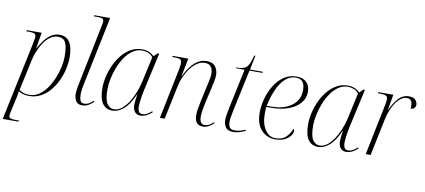

<svg xmlns="http://www.w3.org/2000/svg" viewBox="-86 -1073 3599 1627"><g transform="rotate(10 1713.5 -260.0)"><path d="M139 -430Q143 -452 146 -467.5Q149 -483 149 -492Q149 -515 133.5 -520.5Q118 -526 84 -526H65L68 -536H196L173 -397H175Q195 -436 220.5 -470Q246 -504 278.5 -525Q311 -546 350 -546Q466 -546 466 -370Q466 -327 455 -275.5Q444 -224 421.5 -174Q399 -124 364.5 -82Q330 -40 284.5 -15Q239 10 181 10Q153 10 131.5 3.5Q110 -3 92 -14Q90 -4 88.5 7Q87 18 84 35L55 165Q53 175 51 185Q49 195 49 202Q49 221 64.5 225.5Q80 230 116 230H136L133 240H-2ZM184 0Q229 0 266 -25Q303 -50 332 -91Q361 -132 381.5 -181.5Q402 -231 412.5 -280Q423 -329 423 -370Q423 -456 404.5 -491.5Q386 -527 340 -527Q303 -527 272 -504.5Q241 -482 217.5 -446.5Q194 -411 178 -372Q162 -333 155 -301L96 -27Q105 -19 127 -9.5Q149 0 184 0Z M639 10Q601 10 585.5 -15.5Q570 -41 570 -76Q570 -100 575 -129Q580 -158 585 -180L690 -697Q693 -713 693 -720Q693 -738 681 -744Q669 -750 645 -750H607L609 -760H746L623 -166Q619 -148 615.5 -124Q612 -100 612 -80Q612 -48 620.5 -27.5Q629 -7 652 -7Q675 -7 694 -17Q713 -27 731 -45L737 -36Q716 -17 693 -3.5Q670 10 639 10Z M901 10Q784 10 784 -165Q784 -212 796 -264Q808 -316 831 -366Q854 -416 888 -457Q922 -498 965.5 -522Q1009 -546 1062 -546Q1095 -546 1120.5 -534.5Q1146 -523 1164 -505L1194 -535H1208L1134 -203Q1130 -185 1125.5 -159Q1121 -133 1118 -108Q1115 -83 1115 -68Q1115 -38 1124 -21.5Q1133 -5 1155 -5Q1178 -5 1195.5 -15.5Q1213 -26 1235 -44L1240 -36Q1220 -17 1194.5 -3.5Q1169 10 1141 10Q1108 10 1091 -13Q1074 -36 1075 -75Q1075 -90 1078 -114Q1081 -138 1085 -159H1082Q1040 -66 993 -28Q946 10 901 10ZM911 -4Q944 -4 974.5 -27Q1005 -50 1030.5 -88.5Q1056 -127 1075 -173Q1094 -219 1105 -265L1155 -493Q1142 -514 1116 -525Q1090 -536 1063 -536Q1018 -536 981 -510.5Q944 -485 915.5 -443.5Q887 -402 867.5 -352Q848 -302 838 -252.5Q828 -203 828 -163Q828 -72 851.5 -38Q875 -4 911 -4Z M1678 10Q1607 10 1607 -77Q1607 -104 1612.5 -136.5Q1618 -169 1626 -205L1654 -334Q1656 -342 1660.5 -362Q1665 -382 1669 -405.5Q1673 -429 1673 -446Q1673 -462 1667.5 -480.5Q1662 -499 1647 -512Q1632 -525 1603 -525Q1568 -525 1537 -504Q1506 -483 1480.5 -449Q1455 -415 1437 -375Q1419 -335 1411 -296L1349 0H1308L1398 -440Q1400 -450 1401.5 -463Q1403 -476 1403 -488Q1403 -512 1390 -519Q1377 -526 1340 -526H1321L1324 -536H1458L1427 -381H1429Q1471 -466 1517 -504.5Q1563 -543 1616 -543Q1668 -543 1691 -512Q1714 -481 1714 -440Q1714 -414 1707.5 -384.5Q1701 -355 1696 -330L1664 -189Q1658 -160 1652.5 -129.5Q1647 -99 1647 -71Q1647 -41 1657 -23.5Q1667 -6 1692 -6Q1707 -6 1724.5 -13.5Q1742 -21 1766 -43L1772 -35Q1747 -13 1725 -1.5Q1703 10 1678 10Z M1940 10Q1893 10 1874.5 -15.5Q1856 -41 1856 -82Q1856 -97 1859.5 -121.5Q1863 -146 1873 -192L1944 -526H1868L1870 -532Q1910 -533 1934 -540.5Q1958 -548 1973.5 -574.5Q1989 -601 2004 -659H2014L1989 -536H2100L2097 -526H1986L1912 -181Q1902 -132 1898.5 -108.5Q1895 -85 1895 -70Q1895 -38 1907 -21.5Q1919 -5 1948 -5Q1975 -5 1996.5 -11Q2018 -17 2041 -27L2045 -19Q1990 10 1940 10Z M2299 10Q2229 10 2181 -41.5Q2133 -93 2133 -192Q2133 -249 2149.5 -310.5Q2166 -372 2198.5 -425.5Q2231 -479 2279 -512.5Q2327 -546 2389 -546Q2444 -546 2474.5 -516.5Q2505 -487 2505 -434Q2505 -377 2467.5 -335Q2430 -293 2367 -270.5Q2304 -248 2226 -248H2180Q2179 -241 2178 -222Q2177 -203 2177 -191Q2177 -103 2212 -51.5Q2247 0 2300 0Q2359 0 2391 -31Q2423 -62 2439 -105Q2447 -101 2447 -89Q2447 -67 2429.5 -44Q2412 -21 2379 -5.5Q2346 10 2299 10ZM2224 -258Q2294 -258 2347.5 -280Q2401 -302 2431.5 -342.5Q2462 -383 2462 -438Q2462 -490 2443 -513Q2424 -536 2385 -536Q2332 -536 2292 -498Q2252 -460 2224.5 -397Q2197 -334 2182 -258Z M2671 10Q2554 10 2554 -165Q2554 -212 2566 -264Q2578 -316 2601 -366Q2624 -416 2658 -457Q2692 -498 2735.5 -522Q2779 -546 2832 -546Q2865 -546 2890.5 -534.5Q2916 -523 2934 -505L2964 -535H2978L2904 -203Q2900 -185 2895.5 -159Q2891 -133 2888 -108Q2885 -83 2885 -68Q2885 -38 2894 -21.5Q2903 -5 2925 -5Q2948 -5 2965.5 -15.5Q2983 -26 3005 -44L3010 -36Q2990 -17 2964.5 -3.5Q2939 10 2911 10Q2878 10 2861 -13Q2844 -36 2845 -75Q2845 -90 2848 -114Q2851 -138 2855 -159H2852Q2810 -66 2763 -28Q2716 10 2671 10ZM2681 -4Q2714 -4 2744.5 -27Q2775 -50 2800.5 -88.5Q2826 -127 2845 -173Q2864 -219 2875 -265L2925 -493Q2912 -514 2886 -525Q2860 -536 2833 -536Q2788 -536 2751 -510.5Q2714 -485 2685.5 -443.5Q2657 -402 2637.5 -352Q2618 -302 2608 -252.5Q2598 -203 2598 -163Q2598 -72 2621.5 -38Q2645 -4 2681 -4Z M3169 -440Q3175 -471 3175 -488Q3175 -513 3158.5 -519.5Q3142 -526 3109 -526H3091L3093 -536H3222L3199 -402H3201Q3228 -463 3265 -504.5Q3302 -546 3357 -546Q3397 -546 3413 -526.5Q3429 -507 3429 -486Q3429 -468 3417.5 -457Q3406 -446 3387 -446Q3388 -451 3388 -456Q3388 -461 3388 -466Q3388 -501 3376 -515Q3364 -529 3342 -529Q3313 -529 3287.5 -509.5Q3262 -490 3242 -458.5Q3222 -427 3208.5 -391Q3195 -355 3188 -322L3121 0H3079Z"/></g></svg>

Font: Noto Serif Display ExtraLight
Style: Italic
Weight: 200
Italic angle: -12°
Designer: Monotype Design Team
Foundry: Monotype Imaging Inc.
Version: Version 2.009